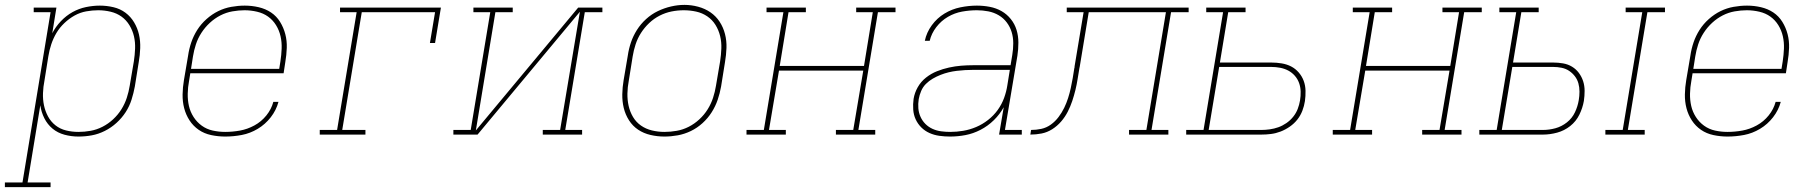

<svg xmlns="http://www.w3.org/2000/svg" viewBox="-74 -551 7444 786"><path d="M-54 215V196H18L133 -501H64V-520H157L140 -415Q154 -442 175.5 -464.5Q197 -487 223 -501.5Q249 -516 278 -522Q307 -528 335 -528Q363 -528 390.5 -521.5Q418 -515 439.5 -499Q461 -483 475 -459.5Q489 -436 495 -409.5Q501 -383 500 -354Q499 -325 494 -297L478 -197Q473 -170 464.5 -143Q456 -116 440.5 -92Q425 -68 403 -48Q381 -28 355 -15Q329 -2 302 3Q275 8 247 8Q218 8 190 0.5Q162 -7 141 -24.5Q120 -42 107.5 -67Q95 -92 91 -120L39 196H133V215ZM247 -11Q272 -11 297 -15.5Q322 -20 345.5 -32Q369 -44 389 -62.5Q409 -81 423 -103.5Q437 -126 445 -150.5Q453 -175 457 -200L474 -300Q478 -326 479 -352Q480 -378 474.5 -402Q469 -426 456 -447.5Q443 -469 423.5 -483Q404 -497 379 -503Q354 -509 328 -509Q304 -509 279 -504.5Q254 -500 231.5 -487.5Q209 -475 189.5 -456.5Q170 -438 157 -416Q144 -394 136 -370Q128 -346 124 -321L108 -221Q103 -196 102 -170Q101 -144 106 -120Q111 -96 122.5 -74.5Q134 -53 153 -38Q172 -23 196.5 -17Q221 -11 247 -11Z M848 8Q819 8 790.5 2Q762 -4 739.5 -19.5Q717 -35 702 -58Q687 -81 680 -108Q673 -135 673.5 -164.5Q674 -194 679 -223L696 -323Q700 -351 709 -377.5Q718 -404 733.5 -428.5Q749 -453 771.5 -473Q794 -493 819.5 -505.5Q845 -518 873 -523Q901 -528 928 -528Q957 -528 985 -521.5Q1013 -515 1035.5 -500Q1058 -485 1072.5 -461.5Q1087 -438 1094 -411Q1101 -384 1100 -355Q1099 -326 1094 -297L1087 -251H705L700 -220Q695 -194 694.5 -167.5Q694 -141 699.5 -117Q705 -93 718.5 -72Q732 -51 752 -36.5Q772 -22 797 -16.5Q822 -11 848 -11Q878 -11 908.5 -16.5Q939 -22 967.5 -37.5Q996 -53 1016.5 -78.5Q1037 -104 1045 -134H1066Q1057 -100 1034.5 -71Q1012 -42 981 -23.5Q950 -5 916 1.5Q882 8 848 8ZM708 -269H1069L1074 -300Q1078 -326 1079 -352Q1080 -378 1074.5 -402.5Q1069 -427 1056 -448Q1043 -469 1023.5 -483Q1004 -497 978.5 -503Q953 -509 927 -509Q903 -509 877.5 -504.5Q852 -500 828.5 -488Q805 -476 785 -457.5Q765 -439 750.5 -416.5Q736 -394 728 -369.5Q720 -345 716 -320Z M1235 0V-19H1306L1386 -501H1318V-520H1731L1707 -375H1686L1707 -501H1407L1327 -19H1422V0Z M1782 0V-19H1853L1933 -501H1864V-520H2025V-501H1954L1874 -17L2293 -520H2392V-501H2320L2240 -19H2309V0H2148V-19H2219L2300 -503L1881 0Z M2646 8Q2617 8 2589 1.5Q2561 -5 2538.5 -20Q2516 -35 2501 -58.5Q2486 -82 2479.5 -109Q2473 -136 2473.5 -165Q2474 -194 2479 -223L2496 -323Q2500 -351 2509 -377.5Q2518 -404 2533.5 -428.5Q2549 -453 2571 -473Q2593 -493 2619 -505.5Q2645 -518 2673 -524.5Q2701 -531 2728 -531Q2756 -531 2784 -523.5Q2812 -516 2834.5 -500.5Q2857 -485 2872 -462Q2887 -439 2894 -411.5Q2901 -384 2900 -355Q2899 -326 2894 -297L2878 -197Q2873 -169 2864 -142.5Q2855 -116 2839.5 -91.5Q2824 -67 2802 -47Q2780 -27 2754 -14.5Q2728 -2 2700.5 3Q2673 8 2646 8ZM2646 -11Q2671 -11 2696.5 -15.5Q2722 -20 2745.5 -32Q2769 -44 2789 -62.5Q2809 -81 2823 -103.5Q2837 -126 2845 -150.5Q2853 -175 2857 -200L2874 -300Q2878 -326 2879 -352.5Q2880 -379 2874 -403.5Q2868 -428 2855 -449Q2842 -470 2821.5 -484Q2801 -498 2776 -503.5Q2751 -509 2725 -509Q2700 -509 2675 -504Q2650 -499 2626.5 -487Q2603 -475 2583.5 -456.5Q2564 -438 2550 -416Q2536 -394 2528 -369.5Q2520 -345 2516 -320L2500 -220Q2495 -194 2494.5 -168Q2494 -142 2499.5 -117.5Q2505 -93 2517.5 -72Q2530 -51 2550 -37Q2570 -23 2595 -17Q2620 -11 2646 -11Z M2982 0V-19H3053L3133 -501H3064V-520H3225V-501H3154L3118 -281H3463L3499 -501H3431V-520H3592V-501H3520L3440 -19H3509V0H3348V-19H3419L3460 -262H3115L3074 -19H3143V0Z M3815 8Q3815 8 3815 8Q3815 8 3815 8Q3793 8 3771.5 5Q3750 2 3731 -6.5Q3712 -15 3697.5 -29.5Q3683 -44 3674.5 -62.5Q3666 -81 3664.5 -102.5Q3663 -124 3666 -146Q3670 -171 3683 -194Q3696 -217 3717 -233.5Q3738 -250 3762 -259.5Q3786 -269 3811 -274.5Q3836 -280 3860.5 -282Q3885 -284 3910 -284H4063L4070 -326Q4074 -350 4074 -374Q4074 -398 4067.5 -419.5Q4061 -441 4047.5 -459Q4034 -477 4014.5 -488.5Q3995 -500 3972 -504.5Q3949 -509 3925 -509Q3895 -509 3864.5 -503.5Q3834 -498 3806.5 -482Q3779 -466 3759 -440Q3739 -414 3732 -384H3712Q3719 -418 3740.5 -447.5Q3762 -477 3792.5 -495.5Q3823 -514 3857.5 -521Q3892 -528 3925 -528Q3952 -528 3978 -523Q4004 -518 4026 -505.5Q4048 -493 4064 -473Q4080 -453 4087.5 -428.5Q4095 -404 4095 -376.5Q4095 -349 4091 -323L4040 -19H4109V0H4016L4035 -112Q4019 -83 3994.5 -59Q3970 -35 3940 -19.5Q3910 -4 3878.5 2Q3847 8 3815 8ZM3816 -11Q3842 -11 3869 -15.5Q3896 -20 3922 -31Q3948 -42 3971 -60Q3994 -78 4010.5 -101Q4027 -124 4036.5 -150Q4046 -176 4050 -203L4060 -265H3910Q3893 -265 3876.5 -264Q3860 -263 3843 -261Q3826 -259 3809.5 -255Q3793 -251 3776.5 -244.5Q3760 -238 3744.5 -229Q3729 -220 3716.5 -207.5Q3704 -195 3697 -178.5Q3690 -162 3687 -145Q3684 -126 3685.5 -107.5Q3687 -89 3694.5 -72.5Q3702 -56 3714.5 -43.5Q3727 -31 3743.5 -23.5Q3760 -16 3778.5 -13.5Q3797 -11 3816 -11Z M4144 0 4147 -19Q4168 -19 4189 -23.5Q4210 -28 4228 -41Q4246 -54 4259.5 -72Q4273 -90 4282.5 -109.5Q4292 -129 4298.5 -149.5Q4305 -170 4309.5 -190.5Q4314 -211 4317.5 -231.5Q4321 -252 4324 -272Q4325 -274 4325 -275.5Q4325 -277 4325 -279L4362 -501H4293V-520H4792V-501H4720L4640 -19H4709V0H4548V-19H4619L4699 -501H4383L4346 -277Q4346 -276 4345.5 -275Q4345 -274 4345 -273Q4341 -250 4337.5 -227.5Q4334 -205 4328.5 -182.5Q4323 -160 4315.5 -137.5Q4308 -115 4297 -93.5Q4286 -72 4270 -53.5Q4254 -35 4233.5 -22Q4213 -9 4190 -4.5Q4167 0 4144 0Z M4782 0V-19H4853L4933 -501H4864V-520H5025V-501H4954L4920 -295H5130Q5152 -295 5173 -291.5Q5194 -288 5211.5 -279Q5229 -270 5242.5 -254.5Q5256 -239 5263 -220Q5270 -201 5270.5 -179.5Q5271 -158 5268 -137Q5265 -117 5257.5 -97.5Q5250 -78 5237 -61.5Q5224 -45 5206 -32.5Q5188 -20 5168.5 -12.5Q5149 -5 5129 -2.5Q5109 0 5089 0ZM4874 -19H5089Q5106 -19 5124 -21.5Q5142 -24 5159 -30Q5176 -36 5192 -47Q5208 -58 5220 -73Q5232 -88 5238.5 -105Q5245 -122 5248 -140Q5251 -158 5250.5 -176.5Q5250 -195 5244 -211.5Q5238 -228 5226.5 -241Q5215 -254 5200 -262Q5185 -270 5167 -273.5Q5149 -277 5130 -277H4917Z M5382 0V-19H5453L5533 -501H5464V-520H5625V-501H5554L5518 -281H5863L5899 -501H5831V-520H5992V-501H5920L5840 -19H5909V0H5748V-19H5819L5860 -262H5515L5474 -19H5543V0Z M6498 0V-19H6569L6649 -501H6581V-520H6742V-501H6670L6590 -19H6659V0ZM5982 0V-19H6053L6133 -501H6064V-520H6225V-501H6154L6120 -295H6284Q6305 -295 6325 -291.5Q6345 -288 6361.5 -278Q6378 -268 6389.5 -252.5Q6401 -237 6407 -218.5Q6413 -200 6413 -179Q6413 -158 6410 -138Q6405 -109 6391.5 -81.5Q6378 -54 6354 -35Q6330 -16 6300.5 -8Q6271 0 6242 0ZM6074 -19H6242Q6268 -19 6293.5 -26Q6319 -33 6340.5 -50Q6362 -67 6373.5 -91.5Q6385 -116 6389 -141Q6392 -158 6392 -176Q6392 -194 6387.5 -210Q6383 -226 6373 -239Q6363 -252 6349.5 -261Q6336 -270 6319 -273.5Q6302 -277 6284 -277H6117Z M6998 8Q6969 8 6940.5 2Q6912 -4 6889.5 -19.5Q6867 -35 6852 -58Q6837 -81 6830 -108Q6823 -135 6823.5 -164.5Q6824 -194 6829 -223L6846 -323Q6850 -351 6859 -377.5Q6868 -404 6883.5 -428.5Q6899 -453 6921.5 -473Q6944 -493 6969.5 -505.5Q6995 -518 7023 -523Q7051 -528 7078 -528Q7107 -528 7135 -521.5Q7163 -515 7185.5 -500Q7208 -485 7222.5 -461.5Q7237 -438 7244 -411Q7251 -384 7250 -355Q7249 -326 7244 -297L7237 -251H6855L6850 -220Q6845 -194 6844.5 -167.5Q6844 -141 6849.5 -117Q6855 -93 6868.5 -72Q6882 -51 6902 -36.5Q6922 -22 6947 -16.5Q6972 -11 6998 -11Q7028 -11 7058.5 -16.5Q7089 -22 7117.5 -37.5Q7146 -53 7166.5 -78.5Q7187 -104 7195 -134H7216Q7207 -100 7184.5 -71Q7162 -42 7131 -23.5Q7100 -5 7066 1.5Q7032 8 6998 8ZM6858 -269H7219L7224 -300Q7228 -326 7229 -352Q7230 -378 7224.5 -402.5Q7219 -427 7206 -448Q7193 -469 7173.5 -483Q7154 -497 7128.5 -503Q7103 -509 7077 -509Q7053 -509 7027.5 -504.5Q7002 -500 6978.5 -488Q6955 -476 6935 -457.5Q6915 -439 6900.5 -416.5Q6886 -394 6878 -369.5Q6870 -345 6866 -320Z"/></svg>

Font: Iosevka Etoile Thin Oblique
Style: Regular
Weight: 100
Italic angle: -9°
Designer: Belleve Invis
Foundry: Belleve Invis
Version: Version 15.5.2; ttfautohint (v1.8.4)